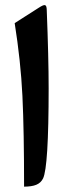

<svg xmlns="http://www.w3.org/2000/svg" viewBox="-20 -717 262 740"><path d="M36.6 -627.9C51.8 -531.7 62 -438.5 66.4 -347.7C70.8 -256.3 72.8 -139.6 72.8 2.4C112.3 2 134.3 -5.9 146 -29.3C160.2 -58.6 167.5 -174.8 167.5 -377.4C167.5 -455.6 165 -555.7 160.2 -677.7C159.7 -701.7 153.3 -702.6 128.4 -686.5Z"/></svg>

Font: Sahel SemiBold
Style: Bold
Weight: 600
Foundry: Saber Rastikerdar (saber.rastikerdar@gmail.com)
Version: Version 3.4.0